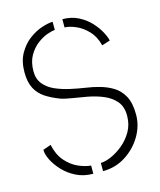

<svg xmlns="http://www.w3.org/2000/svg" viewBox="-107 -777 715 858"><g transform="rotate(-15 250.5 -348.5)"><path d="M263 3V-35Q283 -35 311 -47Q339 -59 366.5 -81.5Q394 -104 412.5 -136Q431 -168 431 -209Q431 -251 409.5 -276Q388 -301 354.5 -315Q321 -329 283.5 -336Q246 -343 213 -348Q180 -353 161 -360Q124 -374 96.5 -392Q69 -410 53.5 -439Q38 -468 38 -514Q38 -565 58 -600.5Q78 -636 107.5 -658Q137 -680 167.5 -690Q198 -700 218 -700V-662Q206 -662 183 -654Q160 -646 136 -628Q112 -610 95 -580.5Q78 -551 78 -508Q78 -472 97.5 -448.5Q117 -425 148 -411.5Q179 -398 215 -390Q251 -382 285 -377Q319 -372 343 -365Q378 -356 407 -338.5Q436 -321 453.5 -289Q471 -257 471 -203Q471 -151 443 -104Q415 -57 368 -27Q321 3 263 3ZM218 3Q175 3 140.5 -14Q106 -31 81.5 -57Q57 -83 43.5 -110Q30 -137 30 -158L67 -171Q77 -124 102.5 -94.5Q128 -65 159.5 -51Q191 -37 218 -35ZM405 -541Q394 -584 369 -610Q344 -636 315.5 -648.5Q287 -661 263 -662V-700Q304 -700 336.5 -683.5Q369 -667 391.5 -642.5Q414 -618 427 -593.5Q440 -569 443 -553Z"/></g></svg>

Font: Stick No Bills ExtraLight
Style: Regular
Weight: 200
Designer: Kosala Senevirathne, Siva Puranthara, Lasantha Premarathna, Tharique Azeez
Foundry: mooniak
Version: Version 2.000